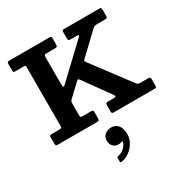

<svg xmlns="http://www.w3.org/2000/svg" viewBox="-243 -936 1417 1483"><g transform="rotate(-30 466.0 -194.5)"><path d="M31.5 -23V-75.5Q31.5 -87.5 34.8 -91.2Q38 -95 50 -95H118Q134 -95 137.8 -99.8Q141.5 -104.5 141.5 -120V-638Q141.5 -650.5 137.8 -652.8Q134 -655 121.5 -655H49.5Q36.5 -655 34 -658.5Q31.5 -662 31.5 -675V-731Q31.5 -743 35.8 -746.5Q40 -750 51.5 -750H406.5Q417.5 -750 422 -746.8Q426.5 -743.5 426.5 -731.5V-680.5Q426.5 -664 422 -659.5Q417.5 -655 402 -655H330.5Q314 -655 310.2 -650Q306.5 -645 306.5 -628.5V-393.5Q306.5 -369.5 311.8 -366.8Q317 -364 329 -375.5L607 -638.5Q616 -647 615 -651Q614 -655 596 -655H547Q530.5 -655 526 -659Q521.5 -663 521.5 -679V-730.5Q521.5 -742.5 525.2 -746.2Q529 -750 541 -750H854.5Q866 -750 868.8 -744.8Q871.5 -739.5 871.5 -727.5V-680.5Q871.5 -665 868.2 -660Q865 -655 850 -655H780.5Q760.5 -655 752.5 -650.2Q744.5 -645.5 735 -636.5L566.5 -476.5Q555 -466 552.5 -460.8Q550 -455.5 559.5 -442.5L805.5 -115Q814 -103.5 821 -99.2Q828 -95 849.5 -95H911.5Q923 -95 927.2 -91.5Q931.5 -88 931.5 -75.5V-18.5Q931.5 -5.5 927.2 -2.8Q923 0 910 0H550.5Q538 0 534.8 -4Q531.5 -8 531.5 -20V-72.5Q531.5 -87 536.5 -91Q541.5 -95 555.5 -95H604.5Q623.5 -95 623.5 -101.5Q623.5 -108 616.5 -118L452.5 -345.5Q443 -359 437.8 -358.5Q432.5 -358 421 -347.5L321.5 -253Q312.5 -245 309.5 -239Q306.5 -233 306.5 -215V-115Q306.5 -101.5 310.5 -98.2Q314.5 -95 328.5 -95H402.5Q415 -95 418.2 -91Q421.5 -87 421.5 -74.5V-24Q421.5 -8 416.8 -4Q412 0 397 0H51.5Q37.5 0 34.5 -4.5Q31.5 -9 31.5 -23ZM393 161.5Q393 129.5 416.8 110Q440.5 90.5 472.5 90.5Q509.5 90.5 533 116.8Q556.5 143 556.5 197.5Q556.5 238.5 534.8 274.5Q513 310.5 479.5 333.8Q446 357 411.5 360.5Q404.5 361.5 402 360Q399.5 358.5 399.5 351V318.5Q399.5 310 409.5 309Q441 305 467 280.8Q493 256.5 497.5 229Q498 223 490 227Q479.5 232.5 459.5 232.5Q429 232.5 411 213Q393 193.5 393 161.5Z"/></g></svg>

Font: Besley
Style: Bold
Weight: 700
Designer: Owen Earl
Foundry: indestructible type*
Version: Version 2.001; ttfautohint (v1.8.3)